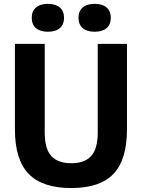

<svg xmlns="http://www.w3.org/2000/svg" viewBox="-20 -968 738 998"><path d="M350.5 9.5Q200.5 9.5 129 -64.2Q57.5 -138 57.5 -296V-740H212.5V-279.5Q212.5 -194 247 -156.8Q281.5 -119.5 350.5 -119.5Q419.5 -119.5 453.8 -156.8Q488 -194 488 -279.5V-740H640V-296Q640 -138 569.8 -64.2Q499.5 9.5 350.5 9.5ZM472 -803Q431.5 -803 409.8 -822Q388 -841 388 -875.5Q388 -910 409.8 -929Q431.5 -948 472 -948Q512.5 -948 534.2 -929Q556 -910 556 -875.5Q556 -841 534.2 -822Q512.5 -803 472 -803ZM229 -803Q188.5 -803 166.8 -822Q145 -841 145 -875.5Q145 -910 166.8 -929Q188.5 -948 229 -948Q269.5 -948 291.2 -929Q313 -910 313 -875.5Q313 -841 291.2 -822Q269.5 -803 229 -803Z"/></svg>

Font: Encode Sans SemiCondensed SemiCondensed
Style: Bold
Weight: 700
Width: 4
Designer: Multiple Designers
Foundry: Impallari Type
Version: Version 3.000; ttfautohint (v1.8.3) -l 8 -r 50 -G 200 -x 14 